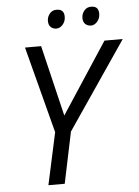

<svg xmlns="http://www.w3.org/2000/svg" viewBox="-59 -939 714 985"><g transform="rotate(-5 297.5 -446.5)"><path d="M262.2 -349.1 501 -713.9H595.2L289.1 -264.2L233.9 0H149.9L208 -268.1L91.8 -713.9H174.8ZM448.7 -893.1Q486.3 -893.1 486.3 -854Q486.3 -830.1 471.7 -813.5Q457 -796.9 439.5 -796.9Q421.9 -796.9 410.2 -807.6Q398.4 -818.4 398.4 -839.4Q398.4 -860.4 412.1 -877Q425.8 -893.6 448.7 -893.1ZM270.5 -893.1Q308.6 -893.1 308.6 -854Q308.6 -830.1 293.9 -813.5Q279.3 -796.9 261.7 -796.9Q244.1 -796.9 232.4 -807.6Q220.7 -818.4 220.7 -839.4Q220.7 -860.4 234.4 -877Q248 -893.6 270.5 -893.1Z"/></g></svg>

Font: OpenSans-Italic
Style: Italic
Weight: 400
Italic angle: -12°
Foundry: Ascender Corporation
Version: Version 1.10